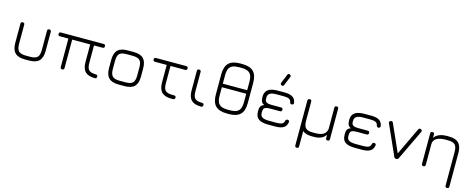

<svg xmlns="http://www.w3.org/2000/svg" viewBox="-37 -1547 6350 2568"><g transform="rotate(15 3137.5 -263.0)"><path d="M84.5 -180.5C84.5 -180.5 84.5 -180.5 84.5 -180.5C84.5 -180.5 84.5 -446.5 84.5 -446.5C84.5 -464 93 -472.5 110.5 -472.5C110.5 -472.5 110.5 -472.5 110.5 -472.5C128 -472.5 137 -464 137 -446.5C137 -446.5 137 -446.5 137 -446.5C137 -446.5 137 -180.5 137 -180.5C137 -133 146.5 -99.5 165.5 -81C184 -62 217 -52.5 264.5 -52.5C264.5 -52.5 264.5 -52.5 264.5 -52.5C264.5 -52.5 324.5 -52.5 324.5 -52.5C372 -52.5 405.5 -62 424.5 -81C443 -99.5 452.5 -133 452.5 -180.5C452.5 -180.5 452.5 -180.5 452.5 -180.5C452.5 -180.5 452.5 -446.5 452.5 -446.5C452.5 -464 461 -472.5 478.5 -472.5C478.5 -472.5 478.5 -472.5 478.5 -472.5C496 -472.5 505 -464 505 -446.5C505 -446.5 505 -446.5 505 -446.5C505 -446.5 505 -180.5 505 -180.5C505 -118 490.5 -72.5 461.5 -43.5C432.5 -14.5 387 0 324.5 0C324.5 0 324.5 0 324.5 0C324.5 0 264.5 0 264.5 0C202 0 156.5 -14.5 128 -43.5C99 -72.5 84.5 -118 84.5 -180.5Z M612.5 -446.5C612.5 -446.5 612.5 -446.5 612.5 -446.5C612.5 -464 621.5 -472.5 639 -472.5C639 -472.5 639 -472.5 639 -472.5C639 -472.5 1229 -472.5 1229 -472.5C1246.5 -472.5 1255 -464 1255 -446.5C1255 -446.5 1255 -446.5 1255 -446.5C1255 -429 1246.5 -420 1229 -420C1229 -420 1229 -420 1229 -420C1229 -420 1110.5 -420 1110.5 -420C1110.5 -420 1110.5 -176.5 1110.5 -176.5C1110.5 -130 1119.5 -97.5 1138 -79.5C1156 -61.5 1187.5 -52.5 1233 -52.5C1233 -52.5 1233 -52.5 1233 -52.5C1242.5 -52.5 1249.5 -50.5 1254 -46C1258 -41.5 1260 -35 1260 -26.5C1260 -26.5 1260 -26.5 1260 -26.5C1260 -9 1251 0 1233 0C1233 0 1233 0 1233 0C1173 0 1129 -14 1100.5 -42.5C1072 -71 1058 -115.5 1058 -176.5C1058 -176.5 1058 -176.5 1058 -176.5C1058 -176.5 1058 -420 1058 -420C1058 -420 808.5 -420 808.5 -420C808.5 -420 808.5 -26.5 808.5 -26.5C808.5 -9 799.5 0 782 0C782 0 782 0 782 0C764.5 0 756 -9 756 -26.5C756 -26.5 756 -26.5 756 -26.5C756 -26.5 756 -420 756 -420C756 -420 639 -420 639 -420C621.5 -420 612.5 -429 612.5 -446.5Z M1645.5 0C1645.5 0 1563.5 0 1563.5 0C1501 0 1455.5 -14.5 1426.5 -43.5C1397.5 -72 1383 -117.5 1383 -179.5C1383 -179.5 1383 -179.5 1383 -179.5C1383 -179.5 1383 -292.5 1383 -292.5C1383 -355.5 1397.5 -401.5 1426.5 -430.5C1455.5 -459 1501 -473 1563.5 -472.5C1563.5 -472.5 1563.5 -472.5 1563.5 -472.5C1563.5 -472.5 1645.5 -472.5 1645.5 -472.5C1708 -472.5 1753.5 -458 1782.5 -429.5C1811 -400.5 1825.5 -355 1825.5 -292.5C1825.5 -292.5 1825.5 -292.5 1825.5 -292.5C1825.5 -292.5 1825.5 -180.5 1825.5 -180.5C1825.5 -118 1811 -72.5 1782.5 -43.5C1753.5 -14.5 1708 0 1645.5 0C1645.5 0 1645.5 0 1645.5 0ZM1435.5 -292.5C1435.5 -292.5 1435.5 -179.5 1435.5 -179.5C1435.5 -132.5 1445 -99.5 1464 -81C1482.5 -62 1516 -52.5 1563.5 -52.5C1563.5 -52.5 1563.5 -52.5 1563.5 -52.5C1563.5 -52.5 1645.5 -52.5 1645.5 -52.5C1693 -52.5 1726.5 -62 1745 -81C1763.5 -99.5 1773 -133 1773 -180.5C1773 -180.5 1773 -180.5 1773 -180.5C1773 -180.5 1773 -292.5 1773 -292.5C1773 -340 1763.5 -373.5 1745 -392C1726.5 -410.5 1693 -420 1645.5 -420C1645.5 -420 1645.5 -420 1645.5 -420C1645.5 -420 1563.5 -420 1563.5 -420C1531.5 -420.5 1506 -416.5 1487.5 -408.5C1469 -400.5 1455.5 -387 1447.5 -368.5C1439.5 -350 1435.5 -324.5 1435.5 -292.5C1435.5 -292.5 1435.5 -292.5 1435.5 -292.5Z M2317 0C2317 0 2317 0 2317 0C2311.5 0 2307.5 0 2304 0C2300.5 0 2296 0 2290.5 0C2290.5 0 2290.5 0 2290.5 0C2230.5 -0.5 2186.5 -15 2159 -43.5C2131.5 -72 2117.5 -116 2117.5 -176.5C2117.5 -176.5 2117.5 -176.5 2117.5 -176.5C2117.5 -176.5 2117.5 -446.5 2117.5 -446.5C2117.5 -446.5 2170 -446.5 2170 -446.5C2170 -446.5 2170 -176.5 2170 -176.5C2170 -130.5 2179 -98.5 2196.5 -80.5C2214 -62.5 2245.5 -53 2291 -52.5C2291 -52.5 2291 -52.5 2291 -52.5C2295 -52.5 2299 -52.5 2303 -52.5C2307 -52.5 2311.5 -52.5 2317 -52.5C2317 -52.5 2317 -52.5 2317 -52.5C2326.5 -52.5 2333.5 -50.5 2338 -46C2342 -41.5 2344 -35 2344 -26.5C2344 -26.5 2344 -26.5 2344 -26.5C2344 -9 2335 0 2317 0ZM2373 -420C2373 -420 1955.5 -420 1955.5 -420C1938 -420 1929 -429 1929 -446.5C1929 -446.5 1929 -446.5 1929 -446.5C1929 -464 1938 -472.5 1955.5 -472.5C1955.5 -472.5 1955.5 -472.5 1955.5 -472.5C1955.5 -472.5 2373 -472.5 2373 -472.5C2390.5 -472.5 2399 -464 2399 -446.5C2399 -446.5 2399 -446.5 2399 -446.5C2399 -429 2390.5 -420 2373 -420C2373 -420 2373 -420 2373 -420Z M2704 0C2704 0 2704 0 2704 0C2642.5 0 2598 -14 2569.5 -42.5C2541 -71 2527 -115.5 2527 -176.5C2527 -176.5 2527 -176.5 2527 -176.5C2527 -176.5 2527 -446.5 2527 -446.5C2527 -464 2535.5 -472.5 2553 -472.5C2553 -472.5 2553 -472.5 2553 -472.5C2570.5 -472.5 2579.5 -464 2579.5 -446.5C2579.5 -446.5 2579.5 -446.5 2579.5 -446.5C2579.5 -446.5 2579.5 -176.5 2579.5 -176.5C2579.5 -130 2588.5 -97.5 2607 -79.5C2625 -61.5 2657.5 -52.5 2704 -52.5C2704 -52.5 2704 -52.5 2704 -52.5C2713.5 -52.5 2720.5 -50.5 2725 -46C2729 -41.5 2731 -35 2731 -26.5C2731 -26.5 2731 -26.5 2731 -26.5C2731 -9 2722 0 2704 0Z M3089 -0.5C3089 -0.5 3063 -0.5 3063 -0.5C2990.5 -0.5 2938 -17 2904.5 -50.5C2871 -83.5 2854.5 -136 2854.5 -208.5C2854.5 -208.5 2854.5 -208.5 2854.5 -208.5C2854.5 -208.5 2854.5 -486.5 2854.5 -486.5C2854.5 -559 2871.5 -611.5 2905 -644.5C2938.5 -677 2991 -693.5 3063 -693.5C3063 -693.5 3063 -693.5 3063 -693.5C3063 -693.5 3089 -693.5 3089 -693.5C3161.5 -693.5 3214 -677 3247.5 -644C3280.5 -610.5 3297 -558 3297 -485.5C3297 -485.5 3297 -485.5 3297 -485.5C3297 -485.5 3297 -208.5 3297 -208.5C3297 -136 3280.5 -83.5 3247.5 -50.5C3214 -17 3161.5 -0.5 3089 -0.5C3089 -0.5 3089 -0.5 3089 -0.5ZM3063 -53C3063 -53 3063 -53 3063 -53C3063 -53 3089 -53 3089 -53C3127.5 -53 3158 -58 3180.5 -68C3203 -78 3219.5 -94.5 3229.5 -117C3239.5 -139.5 3244.5 -170 3244.5 -208.5C3244.5 -208.5 3244.5 -208.5 3244.5 -208.5C3244.5 -208.5 3244.5 -485.5 3244.5 -485.5C3244.5 -524 3239.5 -554.5 3229.5 -577C3219.5 -599.5 3203 -616 3180.5 -626C3158 -636 3127.5 -641 3089 -641C3089 -641 3089 -641 3089 -641C3089 -641 3063 -641 3063 -641C3024.5 -641 2994 -636 2971.5 -626.5C2948.5 -616.5 2932 -600.5 2922 -578C2912 -555.5 2907 -525 2907 -486.5C2907 -486.5 2907 -486.5 2907 -486.5C2907 -486.5 2907 -208.5 2907 -208.5C2907 -170 2912 -139.5 2922 -117C2932 -94.5 2948.5 -78 2971 -68C2993.5 -58 3024.5 -53 3063 -53ZM3267 -323C3267 -323 2893.5 -323 2893.5 -323C2893.5 -323 2893.5 -372 2893.5 -372C2893.5 -372 3267 -372 3267 -372C3267 -372 3267 -323 3267 -323Z M3672.5 -554C3672.5 -554 3672.5 -554 3672.5 -554C3658 -560 3653 -571 3658.5 -586.5C3658.5 -586.5 3658.5 -586.5 3658.5 -586.5C3658.5 -586.5 3709 -709 3709 -709C3715.5 -725.5 3726 -730 3741.5 -723C3741.5 -723 3741.5 -723 3741.5 -723C3756 -717 3761 -706 3755.5 -690.5C3755.5 -690.5 3755.5 -690.5 3755.5 -690.5C3755.5 -690.5 3705 -567.5 3705 -567.5C3699 -552 3688 -547.5 3672.5 -554ZM3735.5 0C3735.5 0 3637.5 0 3637.5 0C3576 0 3531 -10 3502 -30.5C3472.5 -51 3458 -83.5 3457.5 -129C3457.5 -129 3457.5 -129 3457.5 -129C3457.5 -129 3457 -144.5 3457 -144.5C3457 -175 3462 -197 3472.5 -210.5C3483 -224 3497.5 -233.5 3517 -239C3517 -239 3517 -239 3517 -239C3497.5 -247 3484.5 -258 3477 -272.5C3469.5 -287 3465.5 -307 3465.5 -332.5C3465.5 -332.5 3465.5 -332.5 3465.5 -332.5C3465.5 -332.5 3465.5 -346.5 3465.5 -346.5C3465.5 -371.5 3471.5 -393.5 3483 -412.5C3494.5 -431.5 3513.5 -446.5 3540 -457C3566.5 -467.5 3601.5 -472.5 3646 -472.5C3646 -472.5 3646 -472.5 3646 -472.5C3646 -472.5 3735.5 -472.5 3735.5 -472.5C3784.5 -472.5 3822 -464.5 3848 -448C3873.5 -431.5 3889 -405.5 3894 -370C3894 -370 3894 -370 3894 -370C3895 -361 3893 -354 3888.5 -349.5C3883.5 -345 3876.5 -342.5 3868 -342.5C3868 -342.5 3868 -342.5 3868 -342.5C3860 -342.5 3854 -344.5 3850 -349C3846 -353 3843 -359 3841 -367C3841 -367 3841 -367 3841 -367C3837.5 -386.5 3827.5 -400 3811.5 -408.5C3795.5 -416.5 3770 -420.5 3735.5 -420.5C3735.5 -420.5 3735.5 -420.5 3735.5 -420.5C3735.5 -420.5 3641.5 -420.5 3641.5 -420.5C3598 -420.5 3566.5 -414.5 3547 -402C3527.5 -389.5 3517.5 -369.5 3518 -342.5C3518 -342.5 3518 -342.5 3518 -342.5C3518 -342.5 3518 -326 3518 -326C3518 -308.5 3522.5 -296 3531 -287.5C3539.5 -279 3551 -273 3565.5 -270.5C3580 -268 3596 -266.5 3613.5 -266.5C3613.5 -266.5 3613.5 -266.5 3613.5 -266.5C3613.5 -266.5 3741.5 -266.5 3741.5 -266.5C3759 -266.5 3767.5 -258 3767.5 -240.5C3767.5 -240.5 3767.5 -240.5 3767.5 -240.5C3767.5 -223 3759 -214 3741.5 -214C3741.5 -214 3741.5 -214 3741.5 -214C3741.5 -214 3611.5 -214 3611.5 -214C3583.5 -214 3562.5 -212 3548 -207.5C3533.5 -203 3523.5 -196 3518.5 -185.5C3513 -175 3510.5 -160 3510.5 -141C3510.5 -141 3510.5 -141 3510.5 -141C3510.5 -141 3510.5 -129 3510.5 -129C3510.5 -100.5 3520.5 -81 3540.5 -69.5C3560 -58 3592.5 -52.5 3637.5 -52.5C3637.5 -52.5 3637.5 -52.5 3637.5 -52.5C3637.5 -52.5 3735.5 -52.5 3735.5 -52.5C3770 -52.5 3795.5 -56.5 3811.5 -64.5C3827.5 -72.5 3837.5 -86.5 3841 -106C3841 -106 3841 -106 3841 -106C3843 -114 3846 -120 3850 -124.5C3854 -128.5 3860 -130.5 3868 -130.5C3868 -130.5 3868 -130.5 3868 -130.5C3876.5 -130.5 3883.5 -128 3888.5 -123.5C3893 -118.5 3895 -111.5 3894 -103C3894 -103 3894 -103 3894 -103C3889 -67.5 3873.5 -41.5 3848 -25C3822 -8.5 3784.5 0 3735.5 0C3735.5 0 3735.5 0 3735.5 0Z M4057.5 173.5C4057.5 173.5 4057.5 173.5 4057.5 173.5C4057.5 173.5 4057.5 -446.5 4057.5 -446.5C4057.5 -463 4066.5 -472 4084.5 -472.5C4084.5 -472.5 4084.5 -472.5 4084.5 -472.5C4102 -473 4111 -464.5 4111 -446.5C4111 -446.5 4111 -446.5 4111 -446.5C4111 -446.5 4111 -180.5 4111 -180.5C4111 -133 4120.5 -99.5 4139.5 -81C4158 -62 4191 -52.5 4238.5 -52.5C4238.5 -52.5 4238.5 -52.5 4238.5 -52.5C4238.5 -52.5 4266.5 -52.5 4266.5 -52.5C4320 -52.5 4359.5 -61 4385 -77.5C4410.5 -94 4426 -119.5 4431 -153C4431 -153 4431 -153 4431 -153C4431 -153 4431 -446.5 4431 -446.5C4431 -464 4439.5 -472.5 4457 -472.5C4457 -472.5 4457 -472.5 4457 -472.5C4474.5 -472.5 4483.5 -464 4483.5 -446.5C4483.5 -446.5 4483.5 -446.5 4483.5 -446.5C4483.5 -446.5 4483.5 -26.5 4483.5 -26.5C4483.5 -9 4474.5 0 4457 0C4457 0 4457 0 4457 0C4439.5 0 4431 -9 4431 -26.5C4431 -26.5 4431 -26.5 4431 -26.5C4431 -26.5 4431 -74 4431 -74C4415.5 -49.5 4394.5 -31.5 4368 -19C4341.5 -6.5 4308 0 4266.5 0C4266.5 0 4266.5 0 4266.5 0C4266.5 0 4238.5 0 4238.5 0C4180 0 4137 -12.5 4110 -38C4110 -38 4110 -38 4110 -38C4110 -38 4110 173.5 4110 173.5C4110 191 4101.5 200 4084 200C4084 200 4084 200 4084 200C4066.5 200 4057.5 191 4057.5 173.5Z M4935.5 0C4935.5 0 4837.5 0 4837.5 0C4776 0 4731 -10 4702 -30.5C4672.5 -51 4658 -83.5 4657.5 -129C4657.5 -129 4657.5 -129 4657.5 -129C4657.5 -129 4657 -144.5 4657 -144.5C4657 -175 4662 -197 4672.5 -210.5C4683 -224 4697.5 -233.5 4717 -239C4717 -239 4717 -239 4717 -239C4697.5 -247 4684.5 -258 4677 -272.5C4669.5 -287 4665.5 -307 4665.5 -332.5C4665.5 -332.5 4665.5 -332.5 4665.5 -332.5C4665.5 -332.5 4665.5 -346.5 4665.5 -346.5C4665.5 -371.5 4671.5 -393.5 4683 -412.5C4694.5 -431.5 4713.5 -446.5 4740 -457C4766.5 -467.5 4801.5 -472.5 4846 -472.5C4846 -472.5 4846 -472.5 4846 -472.5C4846 -472.5 4935.5 -472.5 4935.5 -472.5C4984.5 -472.5 5022 -464.5 5048 -448C5073.5 -431.5 5089 -405.5 5094 -370C5094 -370 5094 -370 5094 -370C5095 -361 5093 -354 5088.5 -349.5C5083.5 -345 5076.5 -342.5 5068 -342.5C5068 -342.5 5068 -342.5 5068 -342.5C5060 -342.5 5054 -344.5 5050 -349C5046 -353 5043 -359 5041 -367C5041 -367 5041 -367 5041 -367C5037.5 -386.5 5027.5 -400 5011.5 -408.5C4995.5 -416.5 4970 -420.5 4935.5 -420.5C4935.5 -420.5 4935.5 -420.5 4935.5 -420.5C4935.5 -420.5 4841.5 -420.5 4841.5 -420.5C4798 -420.5 4766.5 -414.5 4747 -402C4727.5 -389.5 4717.5 -369.5 4718 -342.5C4718 -342.5 4718 -342.5 4718 -342.5C4718 -342.5 4718 -326 4718 -326C4718 -308.5 4722.5 -296 4731 -287.5C4739.5 -279 4751 -273 4765.5 -270.5C4780 -268 4796 -266.5 4813.5 -266.5C4813.5 -266.5 4813.5 -266.5 4813.5 -266.5C4813.5 -266.5 4941.5 -266.5 4941.5 -266.5C4959 -266.5 4967.5 -258 4967.5 -240.5C4967.5 -240.5 4967.5 -240.5 4967.5 -240.5C4967.5 -223 4959 -214 4941.5 -214C4941.5 -214 4941.5 -214 4941.5 -214C4941.5 -214 4811.5 -214 4811.5 -214C4783.5 -214 4762.5 -212 4748 -207.5C4733.5 -203 4723.5 -196 4718.5 -185.5C4713 -175 4710.5 -160 4710.5 -141C4710.5 -141 4710.5 -141 4710.5 -141C4710.5 -141 4710.5 -129 4710.5 -129C4710.5 -100.5 4720.5 -81 4740.5 -69.5C4760 -58 4792.5 -52.5 4837.5 -52.5C4837.5 -52.5 4837.5 -52.5 4837.5 -52.5C4837.5 -52.5 4935.5 -52.5 4935.5 -52.5C4970 -52.5 4995.5 -56.5 5011.5 -64.5C5027.5 -72.5 5037.5 -86.5 5041 -106C5041 -106 5041 -106 5041 -106C5043 -114 5046 -120 5050 -124.5C5054 -128.5 5060 -130.5 5068 -130.5C5068 -130.5 5068 -130.5 5068 -130.5C5076.5 -130.5 5083.5 -128 5088.5 -123.5C5093 -118.5 5095 -111.5 5094 -103C5094 -103 5094 -103 5094 -103C5089 -67.5 5073.5 -41.5 5048 -25C5022 -8.5 4984.5 0 4935.5 0C4935.5 0 4935.5 0 4935.5 0Z M5637.5 -435C5637.5 -435 5439 -20 5439 -20C5435.5 -12 5431 -6.5 5425.5 -4C5420 -1.5 5414 0 5407 0C5407 0 5407 0 5407 0C5392.5 0 5382 -7 5376 -20.5C5376 -20.5 5376 -20.5 5376 -20.5C5376 -20.5 5190.5 -436 5190.5 -436C5183.5 -452.5 5188.5 -463.5 5205 -470C5205 -470 5205 -470 5205 -470C5220.5 -476.5 5232 -472 5239 -456C5239 -456 5239 -456 5239 -456C5239 -456 5424 -42 5424 -42C5424 -42 5392 -42 5392 -42C5392 -42 5589 -456.5 5589 -456.5C5592.5 -464 5597.5 -469 5603.5 -471.5C5609.5 -474 5616.5 -473.5 5624 -470C5624 -470 5624 -470 5624 -470C5640.5 -462.5 5645 -451 5637.5 -435C5637.5 -435 5637.5 -435 5637.5 -435Z M6190.5 -292.5C6190.5 -292.5 6190.5 173.5 6190.5 173.5C6190.5 191 6182 200 6164.5 200C6164.5 200 6164.5 200 6164.5 200C6147 200 6138 191 6138 173.5C6138 173.5 6138 173.5 6138 173.5C6138 173.5 6138 -292.5 6138 -292.5C6138 -340 6128.5 -373.5 6110 -392C6091 -410.5 6058 -420 6010.5 -420C6010.5 -420 6010.5 -420 6010.5 -420C6010.5 -420 5982.5 -420 5982.5 -420C5948 -420 5918 -416.5 5893.5 -409.5C5868.5 -402 5849 -391 5835 -376.5C5821 -362 5813 -343.5 5811 -321C5811 -321 5811 -321 5811 -321C5810.5 -304.5 5802.5 -296.5 5786 -296.5C5786 -296.5 5786 -296.5 5786 -296.5C5784 -296.5 5783 -304.5 5783.5 -320.5C5783.5 -320.5 5783.5 -320.5 5783.5 -320.5C5789 -370 5808.5 -408 5842.5 -434C5876.5 -459.5 5923 -472.5 5982.5 -472.5C5982.5 -472.5 5982.5 -472.5 5982.5 -472.5C5982.5 -472.5 6010.5 -472.5 6010.5 -472.5C6073 -472.5 6118.5 -458 6147.5 -429.5C6176 -400.5 6190.5 -355 6190.5 -292.5C6190.5 -292.5 6190.5 -292.5 6190.5 -292.5ZM5810.5 -446.5C5810.5 -446.5 5810.5 -26.5 5810.5 -26.5C5810.5 -9 5802 0 5784.5 0C5784.5 0 5784.5 0 5784.5 0C5767 0 5758 -9 5758 -26.5C5758 -26.5 5758 -26.5 5758 -26.5C5758 -26.5 5758 -446.5 5758 -446.5C5758 -464 5767 -472.5 5784.5 -472.5C5784.5 -472.5 5784.5 -472.5 5784.5 -472.5C5802 -472.5 5810.5 -464 5810.5 -446.5C5810.5 -446.5 5810.5 -446.5 5810.5 -446.5Z"/></g></svg>

Font: Jura-Fortis-Regular
Style: Regular
Weight: 500
Designer: Daniel Johnson, Alexei Vanyashin, Mirko Velimirovic
Foundry: Daniel Johnson
Version: ""